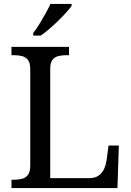

<svg xmlns="http://www.w3.org/2000/svg" viewBox="-20 -951 663 971"><path d="M38 0V-42H51Q74 -42 92.5 -47Q111 -52 122 -67.5Q133 -83 133 -114V-600Q133 -632 122 -647Q111 -662 92.5 -667Q74 -672 51 -672H38V-714H329V-672H316Q294 -672 275.5 -667.5Q257 -663 245.5 -648.5Q234 -634 234 -604V-50H431Q461 -50 479.5 -63.5Q498 -77 507 -98Q516 -119 519 -140L529 -215H581L574 0ZM148 -784Q163 -803 179 -829Q195 -855 210 -882Q225 -909 235 -931H342V-921Q333 -908 315 -888Q297 -868 274.5 -846Q252 -824 229 -804.5Q206 -785 186 -771H148Z"/></svg>

Font: Noto Serif Telugu
Style: Regular
Weight: 400
Designer: Jelle Bosma - Monotype Design Team
Foundry: Monotype Imaging Inc.
Version: Version 2.003